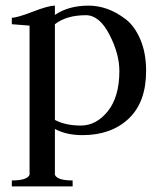

<svg xmlns="http://www.w3.org/2000/svg" viewBox="-20 -470 578 682"><path d="M22 192V171Q76 171 85 151V-379Q85 -379 22 -384V-407Q41 -407 96.5 -428.5Q152 -450 175 -450V-417Q223 -450 295 -450Q328 -450 360.5 -438.5Q393 -427 425.5 -402.5Q458 -378 478.5 -330Q499 -282 499 -218Q499 -107 437 -48.5Q375 10 273 10Q215 10 175 -12V151Q184 171 238 171V192ZM175 -44Q213 -24 267 -24Q322 -24 363 -75Q404 -126 404 -218Q404 -279 368.5 -347.5Q333 -416 285 -416Q216 -416 175 -384Z"/></svg>

Font: Judson
Style: Regular
Weight: 400
Version: Version 20110429